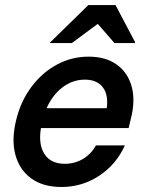

<svg xmlns="http://www.w3.org/2000/svg" viewBox="-20 -736 582 766"><path d="M225 10Q151.7 10 104.6 -24.2Q57.5 -58.3 41.2 -119.2Q25 -180 45 -259.2Q63.3 -333.3 105.8 -390Q148.3 -446.7 207.1 -478.3Q265.8 -510 333.3 -510Q401.7 -510 445.8 -478.3Q490 -446.7 505.4 -390.4Q520.8 -334.2 501.7 -260.8L493.3 -225H143.3Q132.5 -159.2 157.9 -120.8Q183.3 -82.5 238.3 -82.5Q278.3 -82.5 311.2 -102.1Q344.2 -121.7 362.5 -155.8H478.3Q443.3 -79.2 375.4 -34.6Q307.5 10 225 10ZM165.8 -304.2H405.8Q413.3 -357.5 390 -387.9Q366.7 -418.3 318.3 -418.3Q270.8 -418.3 230.4 -388.3Q190 -358.3 165.8 -304.2ZM180 -564.2 180.8 -567.5 332.5 -715.8H440.8L519.2 -567.5L518.3 -564.2H436.7L370 -640.8L266.7 -564.2Z"/></svg>

Font: Funnel Sans Medium
Style: Italic
Weight: 500
Italic angle: -14.036°
Version: Version 1.000; Beta; Release 5; Build 24; ttfautohint (v1.8.